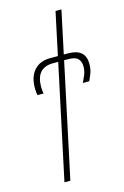

<svg xmlns="http://www.w3.org/2000/svg" viewBox="-112 -766 526 817"><g transform="rotate(-15 151.5 -357.0)"><path d="M67 0H93L200 -502H218Q250 -502 261.5 -489Q273 -476 273 -456Q273 -436 266 -419Q259 -402 252 -388H280Q287 -402 293.5 -419.5Q300 -437 300 -460Q300 -526 224 -526H205L245 -714H219L179 -526H144Q100 -526 74.5 -498Q49 -470 49 -419Q49 -410 50 -401Q51 -392 52 -388H79Q78 -392 77 -401Q76 -410 76 -417Q76 -502 151 -502H174Z"/></g></svg>

Font: Noto Sans Display Condensed Thin
Style: Italic
Weight: 250
Width: 3
Italic angle: -12°
Designer: Monotype Design Team
Foundry: Monotype Imaging Inc.
Version: Version 1.900